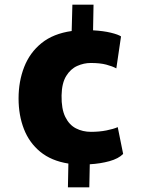

<svg xmlns="http://www.w3.org/2000/svg" viewBox="-20 -692 626 817"><path d="M59 -273Q59 -346 83 -407.2Q107 -468.5 157 -508.8Q207 -549 285 -560L288 -672H378L376 -563Q420 -560.5 451.8 -552.8Q483.5 -545 495 -537L475 -401Q458.5 -410 432.2 -417Q406 -424 366 -424Q337 -424 308.8 -411.5Q280.5 -399 261.8 -368.8Q243 -338.5 242 -286Q241 -228.5 257.8 -194.5Q274.5 -160.5 303.2 -145.8Q332 -131 367 -131Q402.5 -131 432.8 -137Q463 -143 481 -151L504 -37Q484.5 -17 445.8 -6.2Q407 4.5 362 7L360 105H269L271 4Q198.5 -7.5 151.5 -46Q104.5 -84.5 81.8 -143Q59 -201.5 59 -273Z"/></svg>

Font: Merriweather Sans ExtraBold
Style: Regular
Weight: 800
Designer: Eben Sorkin
Foundry: Eben Sorkin
Version: Version 2.001; ttfautohint (v1.8.3)